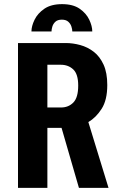

<svg xmlns="http://www.w3.org/2000/svg" viewBox="-20 -908 590 928"><path d="M67 0V-700H297.5Q332.5 -700 368 -690.2Q403.5 -680.5 433 -657.8Q462.5 -635 480.5 -595.8Q498.5 -556.5 498.5 -497Q498.5 -424.5 471.2 -382Q444 -339.5 407 -318L504.5 0H361.5L277.5 -290H209V0ZM209 -388.5H275Q311 -388.5 334.5 -412.5Q358 -436.5 358 -494.5Q358 -550 334 -572.5Q310 -595 274 -595H209ZM280 -888Q333 -888 365 -865.8Q397 -843.5 411.5 -812.5Q426 -781.5 426 -756H329.5Q329.5 -766 325.2 -779.5Q321 -793 310 -803Q299 -813 279 -813Q258.5 -813 247.8 -803Q237 -793 233 -779.5Q229 -766 229 -756H132Q132 -781.5 147 -812.5Q162 -843.5 194.5 -865.8Q227 -888 280 -888Z"/></svg>

Font: Trispace SemiCondensed SemiBold
Style: Regular
Weight: 600
Width: 4
Designer: Tyler Finck
Foundry: Etcetera Type Company
Version: Version 1.210; ttfautohint (v1.8.3)